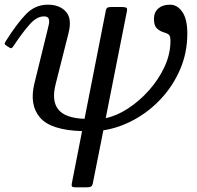

<svg xmlns="http://www.w3.org/2000/svg" viewBox="-22 -550 843 820"><path d="M125 -194 181.5 -424Q184 -434 186.8 -447Q189.5 -460 186 -470Q182.5 -480 165.5 -480Q135 -480 104.5 -445.5Q74 -411 40 -360Q35 -352 30.5 -347Q26 -342 19.5 -346L7 -354Q-1.5 -359.5 -2 -362.8Q-2.5 -366 2.5 -374Q50.5 -450 89.5 -490Q128.5 -530 182.5 -530Q232 -530 259.2 -500.5Q286.5 -471 270.5 -408L215.5 -190Q197.5 -119.5 227 -82.5Q256.5 -45.5 339 -42.5L430 -505Q432 -515 437.2 -517.5Q442.5 -520 452 -520H499Q512 -520 517.2 -517.2Q522.5 -514.5 520 -502L429.5 -45.5Q476 -55 524.5 -86.5Q573 -118 614.2 -164.2Q655.5 -210.5 680.8 -265Q706 -319.5 706 -375.5Q706 -396 699 -402Q692 -408 676 -412.5Q660.5 -417 648 -428.8Q635.5 -440.5 635.5 -469Q635.5 -497.5 654 -513.8Q672.5 -530 704 -530Q735.5 -530 756.8 -499Q778 -468 778 -407Q778 -324.5 747.2 -253.5Q716.5 -182.5 665 -127.5Q613.5 -72.5 549.5 -38Q485.5 -3.5 419.5 6.5L375 230Q372.5 244 366.5 247Q360.5 250 347.5 250H300.5Q289.5 250 286 246.8Q282.5 243.5 285 232L328.5 10Q195 6 148.8 -48Q102.5 -102 125 -194Z"/></svg>

Font: Besley
Style: Italic
Weight: 400
Italic angle: -13°
Designer: Owen Earl
Foundry: indestructible type*
Version: Version 4.000; ttfautohint (v1.8.4.7-5d5b)